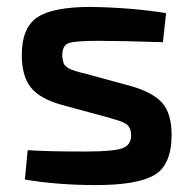

<svg xmlns="http://www.w3.org/2000/svg" viewBox="-20 -524 557 555"><path d="M243 -504Q363 -502 460 -486L451 -402Q327 -406 264 -406Q198 -406 179 -399.5Q160 -393 160 -364Q160 -357 161.5 -351Q163 -345 164 -341Q165 -337 169.5 -333.5Q174 -330 176 -328Q178 -326 186 -323Q194 -320 197 -319Q200 -318 211 -315Q222 -312 227 -311L359 -275Q422 -257 449 -226.5Q476 -196 476 -134Q476 -48 427 -18.5Q378 11 257 11Q147 11 52 -5L60 -90Q112 -86 227 -86Q306 -86 332.5 -95Q359 -104 359 -133Q359 -139 358 -144Q357 -149 355 -153Q353 -157 351 -160Q349 -163 344 -166Q339 -169 336 -170.5Q333 -172 325.5 -174.5Q318 -177 314.5 -178Q311 -179 301 -182Q291 -185 287 -186L158 -221Q94 -239 68.5 -272Q43 -305 43 -365Q43 -444 88 -474Q133 -504 243 -504Z"/></svg>

Font: Exo 2 Semi Bold
Style: Regular
Weight: 600
Designer: Natanael Gama
Version: Version 1.001;PS 001.001;hotconv 1.0.88;makeotf.lib2.5.64775